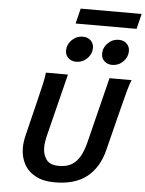

<svg xmlns="http://www.w3.org/2000/svg" viewBox="-71 -1202 958 1270"><g transform="rotate(5 408.5 -567.0)"><path d="M642.1 -705.6H788.6Q776.4 -676.8 762 -623.5Q747.6 -570.3 729 -495.6L662.1 -229.5Q632.3 -111.8 553.5 -49.8Q474.6 12.2 340.8 12.2Q264.6 12.2 213.6 -14.9Q162.6 -42 137 -89.4Q111.3 -136.7 111.3 -197.3Q111.3 -235.8 121.6 -278.3L174.8 -495.6Q192.4 -566.9 205.1 -621.8Q217.8 -676.8 219.7 -705.6H366.2L261.2 -284.7Q256.8 -266.6 254.2 -248Q251.5 -229.5 251.5 -212.4Q251.5 -165 275.4 -131.8Q299.3 -98.6 358.9 -98.6Q412.1 -98.6 445.8 -119.9Q479.5 -141.1 500.2 -179.9Q521 -218.8 533.7 -270.5ZM579.1 -863.3Q579.1 -903.3 609.4 -933.6Q639.6 -963.9 682.6 -963.9Q714.4 -963.9 734.4 -944.3Q754.4 -924.8 754.4 -895.5Q754.4 -855.5 724.4 -825.2Q694.3 -794.9 650.9 -794.9Q619.6 -794.9 599.4 -814.2Q579.1 -833.5 579.1 -863.3ZM339.8 -863.3Q339.8 -903.8 370.4 -933.8Q400.9 -963.9 443.8 -963.9Q475.6 -963.9 495.6 -944.3Q515.6 -924.8 515.6 -895.5Q515.6 -855 485.4 -825Q455.1 -794.9 411.6 -794.9Q380.4 -794.9 360.1 -814.2Q339.8 -833.5 339.8 -863.3ZM387.2 -1046.4 412.1 -1147.5H816.9L792 -1046.4Z"/></g></svg>

Font: Andika
Style: Bold Italic
Weight: 700
Italic angle: -14°
Designer: Victor Gaultney, Annie Olsen, Julie Remington, Don Collingsworth, Eric Hays, Becca Hirsbrunner
Foundry: SIL International
Version: Version 6.101